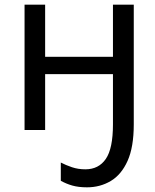

<svg xmlns="http://www.w3.org/2000/svg" viewBox="-20 -556 661 821"><path d="M552 -536V-24Q552 73 525.5 132Q499 191 453.5 218Q408 245 352 245Q316 245 289.5 237.5Q263 230 240 217V139Q261 150 287.5 159Q314 168 345 168Q402 168 432.5 123.5Q463 79 463 -24V-239H173V0H85V-536H173V-313H463V-536Z"/></svg>

Font: Noto IKEA Arabic
Style: Regular
Weight: 400
Designer: Monotype Design Team
Foundry: Monotype Imaging Inc.
Version: Version 1.200